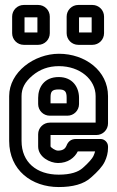

<svg xmlns="http://www.w3.org/2000/svg" viewBox="-20 -724 473 775"><path d="M134 -182V-133C134 -90 182 -66 214 -66C254 -66 281 -87 294 -113H364C362 -106 360 -101 357 -94C353 -85 338 -67 314 -46C296 -30 266 -19 217 -19C128 -19 67 -69 67 -155V-336C67 -367 80 -393 111 -419C141 -444 175 -457 218 -457C303 -457 366 -403 366 -336V-229H181C155 -229 134 -208 134 -182ZM416 -226V-336C416 -439 323 -507 218 -507C118 -507 17 -433 17 -336V-155C17 -37 108 31 217 31C272 31 318 20 348 -8C374 -31 393 -51 403 -72C411 -89 416 -107 416 -127V-133C416 -149 402 -163 386 -163H287C265 -163 254 -151 248 -135C244 -126 236 -116 214 -116C203 -116 186 -128 184 -133V-179H369C395 -179 416 -200 416 -226ZM181 -257H252C278 -257 299 -278 299 -304V-329C299 -372 273 -413 217 -413C158 -413 134 -371 134 -329V-304C134 -278 155 -257 181 -257ZM217 -363C243 -363 249 -354 249 -329V-307H184V-329C184 -353 188 -363 217 -363ZM299 -593V-654H350V-593ZM400 -590V-657C400 -683 379 -704 353 -704H296C270 -704 249 -683 249 -657V-590C249 -564 270 -543 296 -543H353C379 -543 400 -564 400 -590ZM79 -593V-654H131V-593ZM181 -590V-657C181 -683 160 -704 134 -704H76C50 -704 29 -683 29 -657V-590C29 -564 50 -543 76 -543H134C160 -543 181 -564 181 -590Z"/></svg>

Font: DIN Rundschrift
Style: BreitKont
Weight: 400
Width: 7
Version: Version 1.027